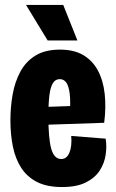

<svg xmlns="http://www.w3.org/2000/svg" viewBox="-20 -741 469 774"><path d="M230 13Q169 13 129 -7.5Q89 -28 65.5 -64.5Q42 -101 32 -150Q22 -199 22 -256Q22 -310 31 -360.5Q40 -411 62 -452Q84 -493 123 -517Q162 -541 222 -541Q278 -541 315.5 -519Q353 -497 374.5 -457Q396 -417 402 -363Q408 -309 400 -246L134 -237V-309L277 -314L261 -276Q265 -332 261 -363.5Q257 -395 247 -408.5Q237 -422 221 -422Q203 -422 193 -405.5Q183 -389 179 -355.5Q175 -322 175 -272Q175 -183 186.5 -141.5Q198 -100 227 -100Q239 -100 247 -107Q255 -114 260 -126Q265 -138 267 -155.5Q269 -173 267 -193L406 -182Q411 -152 406 -117.5Q401 -83 382 -53.5Q363 -24 326 -5.5Q289 13 230 13ZM172 -578 85 -721H235L292 -578Z"/></svg>

Font: Bricolage Grotesque 48pt Condensed ExtraBold
Style: Regular
Weight: 800
Width: 3
Designer: Mathieu Triay
Foundry: Atelier Triay
Version: Version 1.001;gftools[0.9.33.dev8+g029e19f]